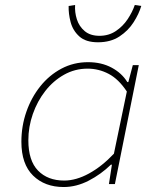

<svg xmlns="http://www.w3.org/2000/svg" viewBox="-20 -740 640 772"><path d="M236 12Q160 12 113 -34Q66 -80 66 -170Q66 -233 86 -290.5Q106 -348 142 -393Q178 -438 227 -464Q276 -490 334 -490Q388 -490 429 -468Q470 -446 492 -410H496L514 -478H538L442 0H418L430 -78H426Q386 -39 336.5 -13.5Q287 12 236 12ZM238 -14Q286 -14 338 -42.5Q390 -71 438 -122L490 -372Q457 -422 417 -443Q377 -464 332 -464Q281 -464 237.5 -439.5Q194 -415 162 -374Q130 -333 112 -281.5Q94 -230 94 -176Q94 -94 133 -54Q172 -14 238 -14ZM374 -570Q325 -570 299 -593.5Q273 -617 264 -651Q255 -685 256 -716L282 -720Q280 -691 289 -662.5Q298 -634 320.5 -615Q343 -596 380 -596Q417 -596 445.5 -615Q474 -634 493 -662.5Q512 -691 522 -720L548 -716Q539 -685 517.5 -651Q496 -617 460.5 -593.5Q425 -570 374 -570Z"/></svg>

Font: SourceCodeVF
Style: Italic
Weight: 200
Italic angle: -11°
Monospace: yes
Designer: Paul D. Hunt, Teo Tuominen
Foundry: Adobe
Version: Version 1.026;hotconv 1.1.0;makeotfexe 2.6.0